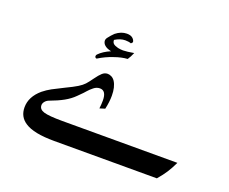

<svg xmlns="http://www.w3.org/2000/svg" viewBox="-107 -818 1176 988"><g transform="rotate(20 480.5 -324.5)"><path d="M431 -238Q434 -261 434 -282Q434 -336 399 -336Q381 -336 365.5 -323.5Q350 -311 340 -299.5Q330 -288 327 -285Q327 -285 301 -259Q279 -237 248.5 -220Q218 -203 172 -186Q160 -181 152.5 -171.5Q145 -162 145 -152Q145 -129 172.5 -120.5Q200 -112 274 -112H904Q889 -80 873 -55Q857 -30 832 -1H269Q157 -1 109 -33Q67 -60 67 -112Q67 -170 121 -216Q142 -233 165 -245.5Q188 -258 227 -277Q269 -297 290 -310Q311 -323 322.5 -335.5Q334 -348 351 -372Q369 -397 382 -408.5Q395 -420 411 -420Q421 -420 432 -414.5Q443 -409 451 -397Q469 -369 469 -321Q469 -287 460 -247ZM481 -527Q448 -525 409 -511Q369 -498 330 -474Q322 -474 320 -483Q320 -490 324 -494Q347 -518 387 -535Q363 -540 350.5 -551Q338 -562 338 -577Q338 -583 343 -591Q359 -612 373 -625Q402 -648 433 -648Q454 -648 465 -638.5Q476 -629 477 -617L469 -608Q456 -613 437 -613Q410 -613 381 -595Q381 -582 388.5 -575Q396 -568 415 -563Q430 -560 443 -560Q451 -560 469 -562L502 -567Q492 -543 481 -527Z"/></g></svg>

Font: Mirza Medium
Style: Regular
Weight: 500
Designer: Arabic design by Kourosh Beigpour, Latin design by Eduardo Tunni, engineering by Lasse Fister
Version: Version 1.0010g